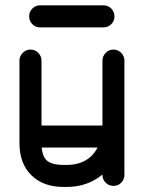

<svg xmlns="http://www.w3.org/2000/svg" viewBox="-20 -706 546 730"><path d="M453 -41.2Q453 -23.8 441 -11.5Q429 0.8 411.5 0.8Q394 0.8 381.8 -11.5Q369.5 -23.8 369.5 -41.2V-475.8Q369.5 -492.2 381.8 -504.9Q394 -517.5 411.5 -517.5Q429 -517.5 441 -504.9Q453 -492.2 453 -475.8ZM369.5 -233.8Q369.5 -251.2 381.8 -263.5Q394 -275.8 411.5 -275.8Q429 -275.8 441 -263.5Q453 -251.2 453 -233.8Q453 -165.5 424.9 -111.4Q396.8 -57.2 347 -26.2Q297.2 4.8 233 4.8H221.2Q144.5 4.8 99.2 -39.9Q54 -84.5 54 -161.8V-475.8Q54 -492.2 66.2 -504.9Q78.5 -517.5 96 -517.5Q113.5 -517.5 125.6 -504.9Q137.8 -492.2 137.8 -475.8V-161.8Q137.8 -116 156.2 -97.5Q174.8 -79 221.2 -79H233Q276.5 -79 307 -97.2Q337.5 -115.5 353.5 -150.4Q369.5 -185.2 369.5 -233.8ZM96 -145Q78.5 -145 66.2 -157.6Q54 -170.2 54 -186.8Q54 -204.2 66.2 -216.5Q78.5 -228.8 96 -228.8H407.2Q424.8 -228.8 437 -216.5Q449.2 -204.2 449.2 -186.8Q449.2 -170.2 437 -157.6Q424.8 -145 407.2 -145ZM373.2 -685.8Q390.8 -685.8 403 -673.5Q415.2 -661.2 415.2 -643.8Q415.2 -626.2 403 -614Q390.8 -601.8 373.2 -601.8H132.8Q115.2 -601.8 103 -614Q90.8 -626.2 90.8 -643.8Q90.8 -661.2 103 -673.5Q115.2 -685.8 132.8 -685.8Z"/></svg>

Font: Libertine-Super Thin
Style: Regular
Weight: 100
Designer: Bastien Sozeau
Foundry: NBR — Bastien Sozeau
Version: Version 2.003;gftools[0.9.33]